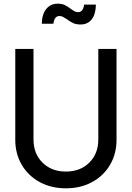

<svg xmlns="http://www.w3.org/2000/svg" viewBox="-20 -1011 716 1043"><path d="M63 -251V-745H162V-253Q162 -176 211 -127.5Q260 -79 338 -79Q416 -79 465 -127.5Q514 -176 514 -253V-745H613V-251Q613 -176 578 -116Q543 -56 480.5 -22Q418 12 338 12Q258 12 195.5 -22Q133 -56 98 -116Q63 -176 63 -251ZM344 -906Q330 -915 322 -919.5Q314 -924 303 -924Q275 -924 270 -882H207Q208 -934 231.5 -962.5Q255 -991 293 -991Q316 -991 331 -984Q346 -977 363 -964Q377 -954 385.5 -949.5Q394 -945 405 -945Q419 -945 427 -956.5Q435 -968 437 -986H501Q500 -933 478 -905.5Q456 -878 418 -878Q394 -878 378.5 -885Q363 -892 344 -906Z"/></svg>

Font: BLUETTI 2.0 Normal
Style: Normal
Weight: 400
Designer: Stijn de Vries
Foundry: tokotype
Version: Version 2.005;October 31, 2023;FontCreator 14.0.0.2814 64-bi